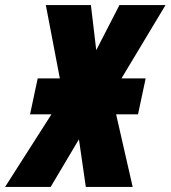

<svg xmlns="http://www.w3.org/2000/svg" viewBox="-78 -734 670 754"><path d="M-58 0 124 -285H40L70 -426H157L102 -714H279L300 -537L391 -714H572L399 -426H494L464 -285H378L443 0H259L232 -187L121 0Z"/></svg>

Font: Noto Sans Display Condensed Black
Style: Italic
Weight: 900
Width: 3
Italic angle: -192°
Designer: Monotype Design Team
Foundry: Monotype Imaging Inc.
Version: Version 1.900